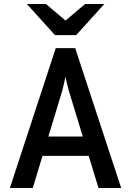

<svg xmlns="http://www.w3.org/2000/svg" viewBox="-20 -941 656 961"><path d="M29.5 0 259 -700H356.5L586.5 0H473L325.5 -483.5Q323.5 -490.5 320 -503.8Q316.5 -517 313 -531.5Q309.5 -546 308 -557.5Q305.5 -546 302.2 -531.5Q299 -517 295.8 -503.8Q292.5 -490.5 290.5 -483.5L144 0ZM167 -161 196.5 -257.5H419.5L449 -161ZM255.5 -765 114.5 -921H210L308 -838L406 -921H502L361 -765Z"/></svg>

Font: Overpass Mono SemiBold
Style: Regular
Weight: 600
Monospace: yes
Designer: Delve Withrington, Dave Bailey
Foundry: Delve Fonts LLC
Version: Version 4.000